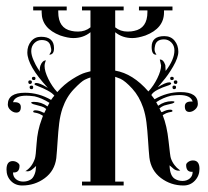

<svg xmlns="http://www.w3.org/2000/svg" viewBox="-20 -570 640 590"><path d="M108 -447Q95 -447 85.5 -437.5Q76 -428 76 -413Q76 -401 83 -385Q90 -369 96 -360L103 -350Q101 -357 104 -368Q107 -376 111 -380Q115 -384 118 -384L121 -385Q117 -375 117 -367Q117 -351 128.5 -327.5Q140 -304 156 -287Q177 -311 202.5 -327Q228 -343 243 -347L258 -351V-471Q236 -453 205 -453Q189 -453 165 -461Q108 -483 108 -532V-538H82V-550H185V-538H159V-533Q159 -483 200 -475Q208 -473 220 -473Q242 -473 258 -486V-538H232V-550H360V-538H334V-486Q350 -473 372 -473Q384 -473 392 -475Q433 -483 433 -533V-538H407V-550H510V-538H484V-532Q484 -483 427 -461Q403 -453 387 -453Q356 -453 334 -471V-353Q388 -344 436 -289Q452 -306 463.5 -329.5Q475 -353 475 -369L471 -387Q482 -388 488 -370L489 -352Q516 -387 516 -415Q516 -430 506.5 -439.5Q497 -449 484 -449Q459 -449 456 -427Q454 -418 456 -411.5Q458 -405 460 -404Q462 -403 459 -402Q446 -402 446 -426Q446 -459 485 -459Q505 -459 516.5 -445Q528 -431 528 -411Q528 -393 512 -365.5Q496 -338 480 -320L465 -302Q489 -317 500 -317Q506 -317 506 -313Q506 -310 493 -306Q480 -302 465 -294.5Q450 -287 445 -278L455 -265Q493 -287 535 -287Q588 -287 588 -251Q588 -241 579.5 -233.5Q571 -226 562 -226Q548 -226 548 -243Q548 -258 567 -258H572Q566 -278 531 -278Q522 -278 506 -276Q481 -270 460 -256L466 -245Q485 -259 508 -259Q516 -259 516 -257Q516 -254 509.5 -252Q503 -250 493 -248Q483 -246 477 -242Q473 -239 470 -237L476 -225L477 -226Q478 -226 479 -226Q492 -233 503 -233Q510 -233 510 -229Q510 -227 507.5 -226.5Q505 -226 498 -224.5Q491 -223 483 -218Q482 -217 480 -216Q493 -184 498 -136.5Q503 -89 505 -84Q509 -72 516.5 -62.5Q524 -53 529 -50L534 -46Q524 -44 515 -50L501 -62Q502 -29 518 -20Q528 -14 541 -14Q554 -14 563 -21.5Q572 -29 572 -42H569Q552 -42 552 -63Q552 -68 558.5 -72.5Q565 -77 573 -77Q593 -77 593 -51Q593 -30 579 -15Q565 0 544 0Q505 0 474.5 -23Q444 -46 439 -86Q437 -106 435 -138Q433 -170 430 -194Q427 -218 420 -239Q408 -274 386.5 -297.5Q365 -321 350 -328L334 -334V-12H360V0H232V-12H258V-332Q251 -330 240.5 -325Q230 -320 207 -296Q184 -272 172 -237Q165 -216 162 -192Q159 -168 157 -136Q155 -104 153 -84Q148 -45 117.5 -22.5Q87 0 48 0Q27 0 13.5 -14Q0 -28 0 -49Q0 -75 19 -75Q27 -75 33.5 -70.5Q40 -66 40 -61Q40 -40 23 -40H20Q20 -27 29 -19.5Q38 -12 51 -12Q64 -12 74 -18Q81 -22 85.5 -32.5Q90 -43 90 -52L91 -60Q84 -53 77 -48Q73 -45 68.5 -44Q64 -43 61 -44H58Q78 -56 87 -82Q90 -90 92.5 -129.5Q95 -169 108 -203L112 -214L109 -216Q101 -221 94 -222.5Q87 -224 84.5 -224.5Q82 -225 82 -227Q82 -231 89 -231Q100 -231 113 -224Q114 -224 114 -224L116 -223L122 -235L115 -240Q109 -243 98.5 -245.5Q88 -248 82 -250Q76 -252 76 -255Q76 -257 84 -257Q107 -257 126 -243L132 -254Q108 -269 86 -274Q70 -276 61 -276Q26 -276 20 -256H25Q44 -256 44 -241Q44 -224 30 -224Q21 -224 12.5 -231.5Q4 -239 4 -249Q4 -285 57 -285Q99 -285 137 -263Q143 -272 147 -276Q141 -284 126 -292Q111 -300 98.5 -304.5Q86 -309 86 -311Q86 -315 92 -315Q97 -315 105.5 -311.5Q114 -308 120 -304L127 -300Q64 -368 64 -409Q64 -429 75.5 -443Q87 -457 106 -457Q146 -457 146 -422Q146 -403 133 -402Q131 -402 132 -403Q133 -404 136 -409.5Q139 -415 136 -425Q133 -447 108 -447ZM510 -302Q510 -307 515 -307Q521 -307 521 -302Q521 -296 515 -296Q510 -296 510 -302ZM514 -318Q514 -323 520 -323Q525 -323 525 -318Q525 -312 520 -312Q514 -312 514 -318ZM508 -334Q514 -334 514 -329Q514 -324 508 -324Q503 -324 503 -329Q503 -334 508 -334ZM82 -302Q82 -296 77 -296Q71 -296 71 -302Q71 -307 77 -307Q82 -307 82 -302ZM78 -318Q78 -312 72 -312Q67 -312 67 -318Q67 -323 72 -323Q78 -323 78 -318ZM84 -324Q78 -324 78 -329Q78 -334 84 -334Q89 -334 89 -329Q89 -324 84 -324Z"/></svg>

Font: Pomorsky Unicode
Style: Medium
Weight: 500
Version: 1.1